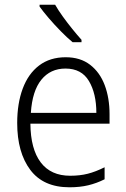

<svg xmlns="http://www.w3.org/2000/svg" viewBox="-20 -785 536 815"><path d="M259 -542Q321 -542 362.5 -510Q404 -478 424.5 -423.5Q445 -369 445 -300V-260H109Q110 -152 153 -95.5Q196 -39 278 -39Q319 -39 352.5 -47.5Q386 -56 424 -75V-24Q390 -7 354.5 1.5Q319 10 275 10Q164 10 108.5 -64Q53 -138 53 -263Q53 -346 76.5 -409Q100 -472 146 -507Q192 -542 259 -542ZM258 -494Q194 -494 155.5 -446.5Q117 -399 111 -306H389Q389 -388 357.5 -441Q326 -494 258 -494ZM214 -765Q227 -742 246.5 -715Q266 -688 287 -662Q308 -636 326 -616V-606H288Q265 -625 238 -652.5Q211 -680 187 -708Q163 -736 148 -757V-765Z"/></svg>

Font: Noto Sans Khmer UI SemiCondensed Light
Style: Regular
Weight: 300
Width: 4
Designer: Danh Hong and the Monotype Design Team
Foundry: Monotype Imaging Inc.
Version: Version 2.002; ttfautohint (v1.8.4.7-5d5b)